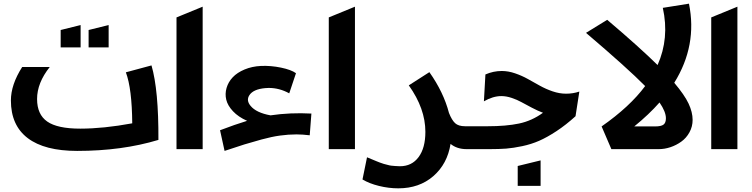

<svg xmlns="http://www.w3.org/2000/svg" viewBox="-20 -821 4139 1057"><path d="M102.1 -452.1H253.9Q184.1 -364.7 184.1 -275.9Q184.1 -190.9 240 -151.9Q295.9 -112.8 421.9 -112.8Q549.3 -112.8 708 -142.1Q706.5 -333.5 672.9 -422.9L814 -460.9Q853.5 -325.2 852.1 -50.8Q651.4 9.8 404.8 9.8Q225.6 9.8 132.8 -60.5Q40 -130.9 40 -268.1Q40 -355 102.1 -452.1ZM314 -560.1V-655.8L423.8 -683.1V-560.1ZM467.8 -560.1V-655.8L578.1 -683.1V-560.1Z M951.7 0V-725.1L1095.7 -784.2V0Z M1216.3 9.8 1191.4 -104Q1274.4 -135.7 1340.3 -155.8Q1292 -177.2 1262.7 -208.5Q1233.4 -239.7 1225.6 -272Q1217.8 -304.2 1227.3 -336.9Q1236.8 -369.6 1261.2 -395.5Q1285.6 -421.4 1326.4 -438.5Q1367.2 -455.6 1416.5 -458Q1470.7 -460.4 1527.1 -448.7Q1583.5 -437 1609.4 -418L1572.3 -307.1Q1518.6 -336.9 1459.5 -336.9Q1446.3 -336.9 1440.4 -335.9Q1374 -330.1 1352.5 -296.4Q1334.5 -268.1 1359.4 -238.3Q1390.6 -200.2 1469.2 -186Q1579.1 -202.1 1694.3 -195.8L1685.1 -76.2Q1645 -81.1 1612.3 -81.1Q1567.9 -81.1 1521.7 -74.7Q1475.6 -68.4 1419.4 -53Q1363.3 -37.6 1325.4 -25.9Q1287.6 -14.2 1216.3 9.8Z M1790 0V-725.1L1934.1 -784.2V0Z M1975.6 167 2000.5 44.9Q2004.4 46.4 2025.4 55.2Q2046.4 64 2049.8 65.4Q2053.2 66.9 2070.1 73.5Q2086.9 80.1 2092.3 81.1Q2097.7 82 2111.8 86.2Q2126 90.3 2134.8 91.1Q2143.6 91.8 2156.2 93Q2168.9 94.2 2181.6 94.2Q2247.1 94.2 2284.4 43.9Q2321.8 -6.3 2321.8 -95.2Q2321.8 -223.1 2230.5 -351.1L2343.8 -423.8Q2421.9 -313.5 2451.7 -199.2Q2467.3 -159.7 2485.6 -142.8Q2503.9 -126 2540.5 -126H2630.9V0H2548.8Q2495.6 0 2460.4 -28.8Q2442.9 81.5 2365.5 148.7Q2288.1 215.8 2172.9 215.8Q2119.6 215.8 2066.4 202.6Q2013.2 189.5 1975.6 167Z M2556.2 -126H2665Q2766.1 -126 2837.2 -140.9Q2908.2 -155.8 2969.2 -200.2Q2941.4 -210.4 2907.5 -228.3Q2873.5 -246.1 2850.1 -259Q2826.7 -272 2796.9 -282Q2767.1 -292 2740.2 -292Q2693.8 -292 2644 -263.2L2652.3 -411.1Q2695.8 -430.2 2742.2 -430.2Q2778.3 -430.2 2815.9 -417.2Q2853.5 -404.3 2886.2 -386Q2918.9 -367.7 2951.7 -349.4Q2984.4 -331.1 3022.2 -318.1Q3060.1 -305.2 3096.2 -305.2Q3134.8 -305.2 3169.4 -316.9L3148.4 -181.2Q3095.7 -133.3 3043.7 -99.1Q2991.7 -64.9 2948.2 -45.9Q2904.8 -26.9 2855 -16.4Q2805.2 -5.9 2766.6 -2.9Q2728 0 2676.3 0H2556.2ZM2830.1 202.1V92.8L2956.1 62V202.1Z M3628.9 -777.8 3772.9 -800.8Q3819.8 -570.8 3691.9 -365.2Q3748.5 -298.3 3770.8 -250.7Q3793 -203.1 3793 -161.1Q3793 -124 3775.6 -92.5Q3758.3 -61 3730.7 -41.3Q3703.1 -21.5 3670.9 -10.7Q3638.7 0 3606.9 0H3345.7L3292 -125Q3447.8 -233.9 3531.7 -347.2Q3435.1 -445.3 3206.1 -640.1L3322.8 -711.9Q3500 -561.5 3600.1 -462.9Q3666 -610.8 3628.9 -777.8ZM3646 -169.9Q3646 -205.6 3610.8 -256.8Q3552.2 -190.4 3471.7 -125H3585.9Q3619.6 -125 3632.8 -135Q3646 -145 3646 -169.9Z M3895.5 0V-725.1L4039.6 -784.2V0Z"/></svg>

Font: LT Superior
Style: Bold
Weight: 400
Designer: Daniel Lyons
Foundry: LyonsType
Version: Version 1.000